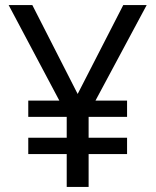

<svg xmlns="http://www.w3.org/2000/svg" viewBox="-20 -734 612 754"><path d="M285 -365 464 -714H556L355 -339H479V-275H328V-193H479V-129H328V0H242V-129H91V-193H242V-275H91V-339H213L14 -714H107Z"/></svg>

Font: Noto Sans
Style: Regular
Weight: 400
Designer: Monotype Design Team
Foundry: Monotype Imaging Inc.
Version: Version 1.902